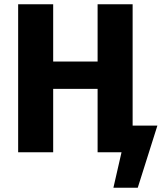

<svg xmlns="http://www.w3.org/2000/svg" viewBox="-20 -713 757 899"><path d="M717 -125 625 166H511L549 0H437V-297H229V0H65V-693H229V-425H437V-693H601V-125Z"/></svg>

Font: FiraGOUPP
Style: Bold
Weight: 700
Designer: bBox Type
Foundry: bBox Type GmbH
Version: Version 1.001